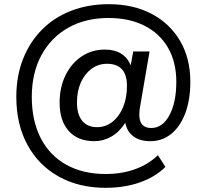

<svg xmlns="http://www.w3.org/2000/svg" viewBox="-20 -734 988 918"><path d="M485 164Q358 164 261.5 110.5Q165 57 111.5 -41Q58 -139 58 -271Q58 -370 90 -451.5Q122 -533 180.5 -592Q239 -651 320.5 -682.5Q402 -714 500 -714Q617 -714 704.5 -668Q792 -622 841 -538.5Q890 -455 890 -343Q890 -257 866 -193Q842 -129 799 -94Q756 -59 698 -59Q649 -59 618 -82Q587 -105 579 -147Q551 -103 512.5 -81Q474 -59 431 -59Q352 -59 308.5 -108Q265 -157 265 -243Q265 -316 293 -373.5Q321 -431 370 -464Q419 -497 481 -497Q573 -497 605 -422L617 -488H695L652 -237Q646 -208 646 -186Q646 -122 703 -122Q757 -122 790 -183Q823 -244 823 -343Q823 -437 783.5 -505.5Q744 -574 671 -611Q598 -648 499 -648Q389 -648 306.5 -601.5Q224 -555 178 -470Q132 -385 132 -271Q132 -156 175 -73Q218 10 297.5 54Q377 98 485 98Q563 98 627 74.5Q691 51 735 8L771 64Q723 112 649 138Q575 164 485 164ZM444 -126Q485 -126 517.5 -151.5Q550 -177 568.5 -221.5Q587 -266 587 -323Q587 -429 492 -429Q450 -429 417.5 -405Q385 -381 366.5 -339.5Q348 -298 348 -244Q348 -187 373 -156.5Q398 -126 444 -126Z"/></svg>

Font: Nunito Sans SemiBold
Style: Regular
Weight: 600
Designer: Vernon Adams
Foundry: Vernon Adams
Version: Version 3.101; ttfautohint (v1.8.4.7-5d5b);gftools[0.9.27]